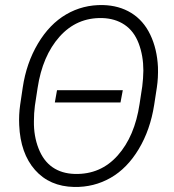

<svg xmlns="http://www.w3.org/2000/svg" viewBox="-20 -741 698 771"><path d="M463.9 -329.6H200.2L209 -378.9H473.1ZM277.8 9.8Q179.2 7.8 120.6 -58.6Q62 -125 57.1 -238.8Q55.2 -279.8 61 -320.3L71.3 -389.6Q85.9 -487.8 132.3 -565.9Q178.7 -644 245.6 -683.1Q312.5 -722.2 393.1 -720.7Q458 -719.2 507.1 -689Q556.2 -658.7 583.5 -601.6Q610.8 -544.4 614.3 -471.7Q615.7 -428.7 609.9 -390.1L599.1 -319.8Q583.5 -219.7 537.1 -142.3Q490.7 -64.9 424.1 -26.9Q357.4 11.2 277.8 9.8ZM551.3 -394.5Q555.2 -425.3 555.7 -457.5Q555.7 -517.1 536.9 -566.7Q518.1 -616.2 480.2 -641.6Q442.4 -667 390.1 -668.5Q288.1 -670.9 219.2 -593.8Q150.4 -516.6 130.9 -387.2L120.1 -316.4Q116.2 -286.1 116.2 -254.4Q115.2 -194.8 134.8 -144.8Q154.3 -94.7 191.2 -69.3Q228 -43.9 280.8 -42.5Q384.3 -40 452.6 -116.7Q521 -193.4 540.5 -323.7Z"/></svg>

Font: Roboto Light
Style: Italic
Weight: 300
Italic angle: -12°
Designer: Google
Version: Version 2.134; 2016; ttfautohint (v1.6)